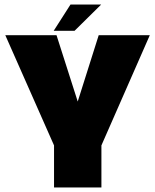

<svg xmlns="http://www.w3.org/2000/svg" viewBox="-20 -831 686 851"><path d="M219.5 0V-186.5L3.5 -675H230.5L324.5 -381L417.5 -675H644L429.5 -186.5V0ZM218 -694.5 292.5 -811H428.5L310.5 -694.5Z"/></svg>

Font: Anybody Black
Style: Regular
Weight: 900
Designer: Tyler Finck
Foundry: Etcetera Type Company
Version: Version 1.010; ttfautohint (v1.8.3) -l 8 -r 50 -G 200 -x 14 